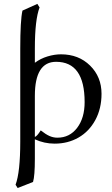

<svg xmlns="http://www.w3.org/2000/svg" viewBox="-20 -718 568 976"><path d="M147.9 207 69.8 237.8 59.1 221.2Q83 157.2 83 2V-471.2Q83 -615.7 94.2 -664.1L169.9 -698.2L181.2 -680.2Q157.2 -618.2 157.2 -471.2V-398.9Q186 -420.4 221.7 -431.2Q257.3 -441.9 290 -441.9Q379.9 -441.9 438 -384.5Q496.1 -327.1 496.1 -241.2Q496.1 -166 464.6 -107.9Q433.1 -49.8 379.2 -18.8Q325.2 12.2 257.8 12.2Q205.1 12.2 157.2 -9.8V88.9Q157.2 176.3 147.9 207ZM410.2 -199.2Q410.2 -403.8 265.1 -403.8Q157.2 -403.8 157.2 -231V-22Q168.5 -25.4 187 -55.2Q212.4 -35.2 231.7 -26.6Q251 -18.1 272 -18.1Q334 -18.1 372.1 -68.1Q410.2 -118.2 410.2 -199.2Z"/></svg>

Font: Linux Libertine G
Style: Regular
Weight: 400
Designer: Philipp H. Poll
Foundry: Philipp H. Poll
Version: Version 4.7.5